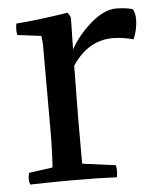

<svg xmlns="http://www.w3.org/2000/svg" viewBox="-45 -594 525 637"><g transform="rotate(-5 217.5 -275.0)"><path d="M213 -534 211 -431Q236 -477 280.5 -515.5Q325 -554 365 -554Q396 -554 420 -547Q428 -534 428 -513Q428 -480 414 -447Q378 -457 345 -457Q263 -457 210 -377L208 -202V-51L319 -36Q323 -20 319 4Q256 1 175 1Q114 1 30 3Q24 -16 30 -36L109 -47Q113 -102 113 -174V-448Q113 -468 110 -485L31 -495Q27 -510 31 -533Q100 -538 203 -554Q212 -544 213 -534Z"/></g></svg>

Font: Adamina
Style: Regular
Weight: 400
Designer: Cyreal (www.cyreal.org)
Foundry: Alexei Vanyashin
Version: Version 1.013